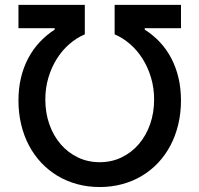

<svg xmlns="http://www.w3.org/2000/svg" viewBox="-20 -747 807 777"><path d="M323.2 -727.3V-608Q290.1 -594.1 261 -568.9Q231.9 -543.7 210.2 -509.4Q188.6 -475.1 176 -433.2Q163.4 -391.3 163.4 -344.1Q163.4 -290.5 179.7 -244.1Q196 -197.8 225.3 -163.7Q254.6 -129.6 294.9 -110.1Q335.2 -90.6 383.5 -90.6Q431.8 -90.6 472.1 -110.1Q512.4 -129.6 541.7 -163.7Q571 -197.8 587.4 -244.1Q603.7 -290.5 603.7 -344.1Q603.7 -391.3 591.1 -433.2Q578.5 -475.1 556.8 -509.4Q535.2 -543.7 506 -568.9Q476.9 -594.1 443.9 -608V-727.3H712.4V-632.8H565.7V-627.1Q599.4 -605.8 626.6 -576.9Q653.8 -547.9 672.8 -511.9Q691.8 -475.9 702.1 -432.9Q712.4 -389.9 712.4 -340.2Q712.4 -289.1 701.3 -243.1Q690.3 -197.1 669.7 -158.2Q649.1 -119.3 619.9 -88.2Q590.6 -57.2 554.2 -35.3Q517.8 -13.5 474.6 -1.8Q431.5 9.9 383.5 9.9Q335.6 9.9 292.4 -1.8Q249.3 -13.5 212.9 -35.3Q176.5 -57.2 147.2 -88.2Q117.9 -119.3 97.3 -158.2Q76.7 -197.1 65.7 -243.1Q54.7 -289.1 54.7 -340.2Q54.7 -389.9 65 -432.7Q75.3 -475.5 94.3 -511.4Q113.3 -547.2 140.4 -576.3Q167.6 -605.5 201.3 -627.1V-632.8H54.7V-727.3Z"/></svg>

Font: Cannonade Med
Style: Regular
Weight: 500
Designer: Rasmus Andersson
Foundry: rsms
Version: Version 3.012;git-f93a4a705